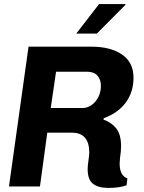

<svg xmlns="http://www.w3.org/2000/svg" viewBox="-20 -915 705 942"><path d="M635 -533Q635 -464 597.5 -412.5Q560 -361 489 -335L488 -328Q526 -315 550 -285.5Q574 -256 574 -197Q574 -173 569 -141L567 -113Q567 -53 605 -40L601 -6Q566 7 512 7Q462 7 436 -13.5Q410 -34 410 -86Q410 -100 414 -128Q418 -154 418 -166Q418 -264 333 -264H212L176 0H24L120 -686H430Q521 -686 578 -648Q635 -610 635 -533ZM255 -563 229 -385H383Q421 -385 448 -417Q475 -449 475 -494Q475 -525 458 -544Q441 -563 408 -563ZM595 -895 596 -892 455 -750H354L466 -895Z"/></svg>

Font: Chivo
Style: Bold Italic
Weight: 700
Italic angle: -8.05°
Designer: Hector Gatti
Foundry: Omnibus-Type
Version: Version 1.007